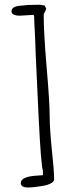

<svg xmlns="http://www.w3.org/2000/svg" viewBox="-20 -769 292 830"><path d="M121.1 -704.6C124 -704.6 126 -704.1 126.5 -703.1C127.4 -702.1 127.9 -697.3 127.9 -689.5C127.9 -678.2 128.9 -659.2 130.4 -632.3C131.8 -605.5 133.3 -572.8 134.3 -533.7C135.7 -495.1 140.1 -404.8 147 -262.2C153.8 -124 159.7 -47.9 165.5 -31.7V-11.7C161.6 -11.2 156.7 -10.7 152.8 -10.7C150.9 -10.7 147.9 -10.3 146.5 -10.3C95.2 -7.8 69.8 2.4 69.8 22.5C69.8 34.7 80.6 41.5 100.6 41.5C116.2 41.5 137.7 39.1 164.6 34.7C193.8 29.8 213.9 19 213.9 6.8C213.9 -20.5 210 -69.3 204.1 -121.6C198.7 -173.8 194.8 -229 194.8 -265.6C194.8 -306.2 190.4 -377 181.6 -478C172.9 -579.6 168.9 -655.3 168.9 -705.6C168.9 -707.5 170.4 -711.4 172.9 -715.3C175.3 -719.2 177.7 -724.6 179.7 -731.9L172.9 -745.1L151.9 -748.5C136.2 -748.5 118.2 -748 102.5 -747.6C93.8 -747.1 79.6 -745.6 63 -743.7C41.5 -741.7 29.8 -733.4 29.8 -719.7C29.8 -707.5 42.5 -701.2 66.9 -701.2Z"/></svg>

Font: Amatic Mod Bold ONEptTWO
Style: Bold
Weight: 700
Designer: David Occhino Design
Foundry: David Occhino Design
Version: Version 1.2